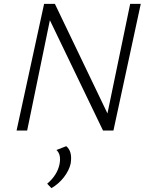

<svg xmlns="http://www.w3.org/2000/svg" viewBox="-20 -678 765 997"><path d="M656 -658H711L569 0H515L239 -573L121 0H66L209 -658H265L538 -89ZM324 81Q357 108 347 171Q339 207 312 242Q285 277 247 299L225 276Q277 232 289 175Q299 124 273 101Z"/></svg>

Font: EauTestInfant Semilight
Style: Italic
Weight: 300
Italic angle: -12°
Designer: Christian Thalmann (Catharsis Fonts)
Version: Version 0.001;PS 000.001;hotconv 1.0.88;makeotf.lib2.5.64775